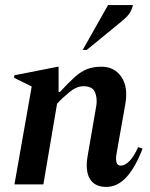

<svg xmlns="http://www.w3.org/2000/svg" viewBox="-20 -727 593 757"><path d="M37 0 105 -386 36 -420V-430L208 -464H211V-364H216Q250 -401 274.5 -423Q299 -445 323.5 -454.5Q348 -464 380 -464Q431 -464 458.5 -424Q486 -384 474 -316L440 -124Q431 -74 456 -74Q472 -74 489.5 -91Q507 -108 525 -147L542 -141Q514 -67 478.5 -28.5Q443 10 399 10Q353 10 334 -22.5Q315 -55 326 -115L360 -312Q364 -342 354 -364.5Q344 -387 309 -387Q282 -387 254 -364Q226 -341 205 -318L151 0ZM306 -530 406 -707H504Q501 -692 492.5 -677.5Q484 -663 461 -644L322 -530Z"/></svg>

Font: Spectral SemiBold
Style: Italic
Weight: 600
Italic angle: -10°
Designer: Jean-Baptiste Levee
Foundry: Production Type
Version: Version 2.001